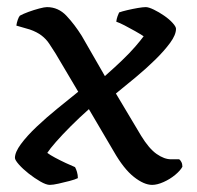

<svg xmlns="http://www.w3.org/2000/svg" viewBox="-20 -520 555 540"><path d="M120 0Q110 0 93.5 -9.5Q77 -19 60.5 -32Q44 -45 33 -57.5Q22 -70 22 -76Q22 -92 39 -115Q56 -138 83.5 -164Q111 -190 142.5 -215.5Q174 -241 200 -262L136 -370Q127 -384 118.5 -397Q110 -410 97 -420Q84 -430 64 -437L26 -448Q27 -456 30 -464.5Q33 -473 36 -476Q45 -481 60 -486.5Q75 -492 90 -496Q105 -500 112 -500Q144 -500 167 -475.5Q190 -451 210 -419L275 -306Q301 -329 323 -350Q345 -371 360.5 -389Q376 -407 384 -418Q375 -424 360 -432.5Q345 -441 330.5 -448.5Q316 -456 307 -459Q308 -467 310.5 -474Q313 -481 315 -485Q323 -488 338 -491.5Q353 -495 367.5 -497.5Q382 -500 390 -500Q398 -500 412.5 -493Q427 -486 441.5 -476Q456 -466 465.5 -455.5Q475 -445 475 -439Q475 -422 458.5 -399.5Q442 -377 416.5 -352Q391 -327 361.5 -302.5Q332 -278 306 -257L377 -138Q399 -102 420.5 -87Q442 -72 461 -72H484Q487 -70 490 -64.5Q493 -59 493 -51Q487 -40 472.5 -28Q458 -16 440 -8Q422 0 408 0Q385 0 356.5 -22.5Q328 -45 300 -94L230 -213Q204 -190 179.5 -165.5Q155 -141 137.5 -121Q120 -101 113 -90Q121 -84 135 -76.5Q149 -69 165 -61.5Q181 -54 191 -50Q194 -45 196.5 -36.5Q199 -28 199 -19Q191 -15 175.5 -11Q160 -7 144.5 -3.5Q129 0 120 0Z"/></svg>

Font: Texturina 12pt
Style: Regular
Weight: 400
Designer: Guillermo Torres Carreño
Foundry: Omnibus-Type
Version: Version 1.002